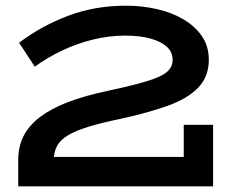

<svg xmlns="http://www.w3.org/2000/svg" viewBox="-20 -654 829 674"><path d="M44 0V-103H625V-216H728V0ZM713 -444Q713 -385 676 -346.5Q639 -308 569.5 -283Q500 -258 404 -237Q336 -223 290.5 -209Q245 -195 218.5 -179Q192 -163 180.5 -142Q169 -121 169 -93H44Q44 -139 62.5 -176Q81 -213 119.5 -242.5Q158 -272 216 -294.5Q274 -317 353 -334Q419 -348 464 -360Q509 -372 535.5 -383.5Q562 -395 574 -409.5Q586 -424 586 -444Q586 -471 566 -489.5Q546 -508 509 -518.5Q472 -529 418 -529Q364 -529 308 -515.5Q252 -502 200 -477.5Q148 -453 102 -420L47 -504Q125 -563 219 -598.5Q313 -634 422 -634Q477 -634 529 -622.5Q581 -611 622.5 -587Q664 -563 688.5 -527.5Q713 -492 713 -444Z"/></svg>

Font: BioRhyme SemiExpanded SemiBold
Style: Regular
Weight: 600
Width: 6
Designer: Aoife Mooney
Foundry: Aoife Mooney Type
Version: Version 1.600;gftools[0.9.33]